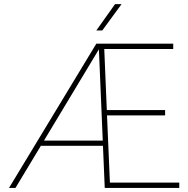

<svg xmlns="http://www.w3.org/2000/svg" viewBox="-20 -926 927 946"><path d="M863.3 -26.4V0H496.1L487.3 -207.5H181.2L56.2 0H24.4L454.6 -710.9H833.5V-684.6H493.7L506.3 -383.8H793.5V-357.4H507.3L521.5 -26.4ZM196.8 -233.4H486.3L467.3 -683.1ZM454.6 -775.9 546.9 -905.8H579.1L483.9 -775.9Z"/></svg>

Font: Vazirmatn RD UI Thin
Style: Regular
Weight: 100
Designer: Saber Rastikerdar
Foundry: Saber Rastikerdar
Version: Version 33.003